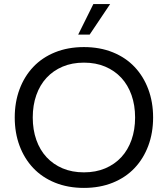

<svg xmlns="http://www.w3.org/2000/svg" viewBox="-20 -908 820 938"><path d="M390 10Q312 10 249 -15.5Q186 -41 142.5 -87Q99 -133 75.5 -196Q52 -259 52 -334Q52 -409 75.5 -472Q99 -535 142.5 -581Q186 -627 249 -652.5Q312 -678 390 -678Q468 -678 531 -652.5Q594 -627 637.5 -581Q681 -535 704.5 -472Q728 -409 728 -334Q728 -259 704.5 -196Q681 -133 637.5 -87Q594 -41 531 -15.5Q468 10 390 10ZM390 -66Q448 -66 494 -85.5Q540 -105 572.5 -140Q605 -175 622.5 -224.5Q640 -274 640 -334Q640 -394 622.5 -443.5Q605 -493 572.5 -528Q540 -563 494 -582.5Q448 -602 390 -602Q332 -602 286 -582.5Q240 -563 207.5 -528Q175 -493 157.5 -443.5Q140 -394 140 -334Q140 -274 157.5 -224.5Q175 -175 207.5 -140Q240 -105 286 -85.5Q332 -66 390 -66ZM362 -739 436 -888H518L418 -739Z"/></svg>

Font: Celebes
Style: Regular
Weight: 400
Designer: Anugrah Pasau
Foundry: Lafontype
Version: Version 1.000; ttfautohint (v1.8.4)